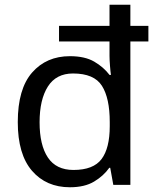

<svg xmlns="http://www.w3.org/2000/svg" viewBox="-20 -780 657 810"><path d="M275 10Q175 10 115 -59.5Q55 -129 55 -265Q55 -405 115.5 -474Q176 -543 275 -543Q338 -543 377.5 -520Q417 -497 442 -464H448Q446 -477 444 -502.5Q442 -528 442 -544V-605H229V-671H442V-760H530V-671H606V-605H530V0H458L445 -72H441Q417 -38 377 -14Q337 10 275 10ZM290 -63Q374 -63 408.5 -109Q443 -155 443 -248V-265Q443 -366 410 -418Q377 -470 288 -470Q217 -470 182 -415Q147 -360 147 -264Q147 -168 182 -115.5Q217 -63 290 -63Z"/></svg>

Font: Noto Sans Nabataean
Style: Regular
Weight: 400
Designer: Monotype Design Team
Foundry: Monotype Imaging Inc.
Version: Version 2.001; ttfautohint (v1.8.4.7-5d5b)